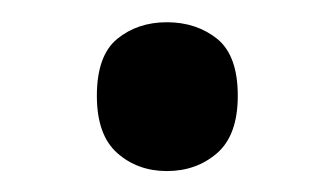

<svg xmlns="http://www.w3.org/2000/svg" viewBox="-20 -144 309 177"><path d="M69.3 -55.7Q69.3 -92.8 88.1 -108.2Q106.9 -123.5 133.8 -123.5Q161.1 -123.5 180.2 -108.2Q199.2 -92.8 199.2 -55.7Q199.2 -19.5 180.2 -2.9Q161.1 13.7 133.8 13.7Q106.9 13.7 88.1 -2.9Q69.3 -19.5 69.3 -55.7Z"/></svg>

Font: Open Sans Medium
Style: Regular
Weight: 500
Designer: Monotype Design Team
Foundry: Monotype Imaging Inc.
Version: Version 3.000